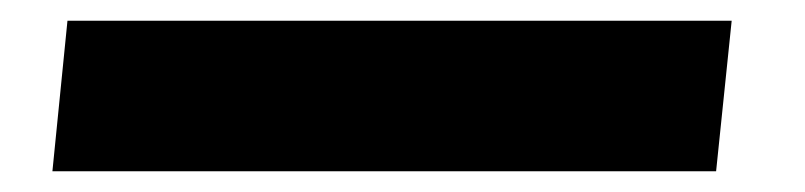

<svg xmlns="http://www.w3.org/2000/svg" viewBox="-20 -165 776 185"><path d="M30.5 0 45 -145H685L670 0Z"/></svg>

Font: Karla ExtraBold
Style: Italic
Weight: 800
Italic angle: -8°
Designer: Jonathan Pinhorn
Version: Version 2.004;gftools[0.9.33]